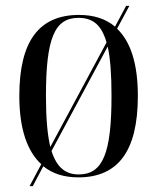

<svg xmlns="http://www.w3.org/2000/svg" viewBox="-20 -596 537 656"><path d="M121 -35 81 40H92L128 -28C160 -2 200 10 248 10C382 10 451 -78 451 -268C451 -377 427 -453 380 -498L422 -576H411L373 -505C341 -532 300 -545 250 -545C113 -545 46 -455 46 -268C46 -156 73 -79 121 -35ZM344 -451 152 -94C142 -135 137 -193 137 -268C137 -464 166 -535 248 -535C297 -535 327 -511 344 -451ZM249 0C204 0 174 -24 156 -80L348 -437C357 -396 361 -341 361 -268C361 -74 332 0 249 0Z"/></svg>

Font: Noto Serif Display Condensed
Style: Regular
Weight: 400
Width: 3
Designer: Monotype Design Team
Foundry: Monotype Imaging Inc.
Version: Version 2.009